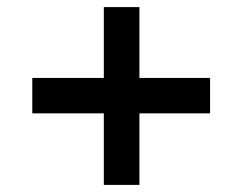

<svg xmlns="http://www.w3.org/2000/svg" viewBox="-20 -520 682 540"><path d="M272 0V-201.2H70.8V-300.8H272V-500H372.1V-300.8H570.8V-201.2H372.1V0Z"/></svg>

Font: Plus Jakarta Sans SemiBold
Style: Regular
Weight: 600
Designer: Gumpita Rahayu
Foundry: Tokotype
Version: Version 2.006